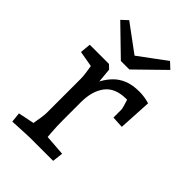

<svg xmlns="http://www.w3.org/2000/svg" viewBox="-211 -787 878 878"><g transform="rotate(45 227.5 -348.0)"><path d="M40 5 35 -43 147 -66 107 -29Q109 -37 112.5 -57Q116 -77 119.5 -99.5Q123 -122 123 -134V-356Q123 -369 120 -391.5Q117 -414 113 -436.5Q109 -459 107 -469L147 -423L37 -442L42 -494H166L185 -476L199 -326L169 -358Q180 -385 194 -410.5Q208 -436 228.5 -457Q249 -478 279.5 -490.5Q310 -503 354 -503Q371 -503 387.5 -500.5Q404 -498 420 -493L411 -332L354 -335V-387Q354 -392 350 -406Q346 -420 340.5 -436.5Q335 -453 330 -464L377 -438Q367 -437 356.5 -437Q346 -437 336 -437Q264 -437 231.5 -394Q199 -351 199 -280V-164Q199 -125 202 -84Q205 -43 208 -25L171 -62L305 -52L299 0H150Q140 0 121 1Q102 2 80.5 3Q59 4 40 5ZM90 -701 266 -571 229 -542H195L60 -673ZM354 -701 384 -673 250 -542H215L178 -571Z"/></g></svg>

Font: Andada Pro
Style: Regular
Weight: 400
Designer: Carolina Giovagnoli
Foundry: Huerta Tipografica
Version: Version 3.003